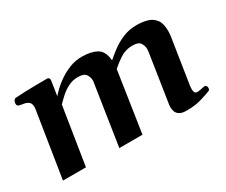

<svg xmlns="http://www.w3.org/2000/svg" viewBox="-88 -730 1141 971"><g transform="rotate(-30 482.5 -244.5)"><path d="M887.7 -360.4 846.2 -92.3Q845.2 -81.5 845.2 -74.2Q845.2 -61.5 849.6 -54.9Q854 -48.3 863.3 -48.3Q871.1 -48.3 884.5 -51Q897.9 -53.7 906.2 -55.2Q913.6 -56.6 917.7 -51.5Q921.9 -46.4 921.9 -38.1Q921.9 -34.2 920.4 -30Q918.9 -25.9 915 -24.4Q898.4 -17.6 859.9 -5.6Q821.3 6.3 772.9 6.3Q743.2 6.8 729 -2.2Q714.8 -11.2 710.4 -24.7Q706.1 -38.1 706.1 -49.3Q706.1 -57.6 707 -63.5Q708 -69.3 708 -69.3L751 -349.1Q752 -355.5 752 -363.8Q752 -381.3 741.5 -398.7Q731 -416 695.3 -416Q655.3 -416 623.5 -395.3Q591.8 -374.5 567.9 -352.5L514.6 0H379.4L433.1 -350.1Q434.6 -356 434.6 -363.8Q434.6 -381.3 423.6 -398.7Q412.6 -416 377 -416Q346.2 -416 320.3 -402.8Q294.4 -389.6 273.9 -371.1Q253.4 -352.5 237.8 -335.9L184.6 0H50.3L110.4 -379.9Q111.8 -388.2 111.8 -394Q111.8 -416.5 99.9 -425Q87.9 -433.6 72.3 -435.8Q56.6 -438 45.9 -440.9Q36.6 -445.3 36.6 -455.6Q36.6 -456.5 36.9 -457.8Q37.1 -459 37.1 -460.4Q37.1 -466.3 41.5 -473.9Q45.9 -481.4 51.8 -481.9Q113.8 -485.8 163.6 -486.3Q213.4 -486.8 239.7 -486.8Q243.7 -486.8 248.3 -482.9Q252.9 -479 251.5 -467.3L238.8 -383.3Q247.6 -394.5 266.8 -413.1Q286.1 -431.6 313.7 -450.4Q341.3 -469.2 374.8 -482.2Q408.2 -495.1 444.8 -495.1Q497.6 -495.1 531.2 -476.8Q564.9 -458.5 569.3 -402.3Q589.4 -419.9 617.9 -441.7Q646.5 -463.4 683.6 -479.2Q720.7 -495.1 764.2 -495.1Q798.8 -495.1 827.1 -487.1Q855.5 -479 872.6 -456.5Q889.6 -434.1 889.6 -391.1Q889.6 -384.3 889.2 -376.5Q888.7 -368.7 887.7 -360.4Z"/></g></svg>

Font: Gelasio SemiBold
Style: Italic
Weight: 600
Italic angle: -8.5°
Designer: Eben Sorkin
Foundry: Eben Sorkin
Version: Version 1.008